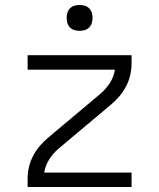

<svg xmlns="http://www.w3.org/2000/svg" viewBox="-20 -752 640 772"><path d="M91 0V-33Q91 -57 96.5 -80.5Q102 -104 113 -125Q124 -146 139.5 -164.5Q155 -183 173 -198L385 -376Q407 -395 422.5 -419.5Q438 -444 442 -472H91V-530H509V-497Q509 -473 503.5 -449.5Q498 -426 487 -405Q476 -384 460.5 -365.5Q445 -347 427 -332L215 -154Q193 -135 177.5 -110.5Q162 -86 158 -58H509V0ZM300 -628Q289 -628 279 -631Q269 -634 261.5 -641.5Q254 -649 251 -659Q248 -669 248 -680Q248 -691 251 -701Q254 -711 261.5 -718.5Q269 -726 279 -729Q289 -732 300 -732Q311 -732 321 -729Q331 -726 338.5 -718.5Q346 -711 349 -701Q352 -691 352 -680Q352 -669 349 -659Q346 -649 338.5 -641.5Q331 -634 321 -631Q311 -628 300 -628Z"/></svg>

Font: Iosevka Curly Light Extended
Style: Regular
Weight: 300
Width: 7
Monospace: yes
Designer: Belleve Invis
Foundry: Belleve Invis
Version: Version 11.1.0; ttfautohint (v1.8.3)